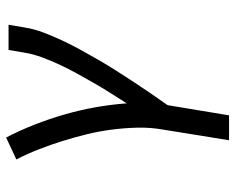

<svg xmlns="http://www.w3.org/2000/svg" viewBox="-92 -486 783 640"><g transform="rotate(-90 300.0 -166.5)"><path d="M152 205 187 -12Q195 -56 194 -99.5Q193 -143 187.5 -185.5Q182 -228 172 -269Q162 -310 149.5 -350Q137 -390 122 -428.5Q107 -467 88 -504L161 -538Q185 -492 204 -443.5Q223 -395 237.5 -345Q252 -295 261.5 -242.5Q271 -190 275 -136Q292 -163 309.5 -190.5Q327 -218 343 -246Q359 -274 374.5 -302Q390 -330 403.5 -359Q417 -388 428 -417.5Q439 -447 444 -477L453 -530H537L528 -477Q523 -445 511 -413.5Q499 -382 484.5 -351Q470 -320 453.5 -290Q437 -260 420 -230.5Q403 -201 384.5 -172Q366 -143 347 -114Q328 -85 308.5 -56.5Q289 -28 269 0L235 205Z"/></g></svg>

Font: Iosevka Curly Slab Extended
Style: Italic
Weight: 400
Width: 7
Italic angle: -9°
Monospace: yes
Designer: Belleve Invis
Foundry: Belleve Invis
Version: Version 11.1.0; ttfautohint (v1.8.3)